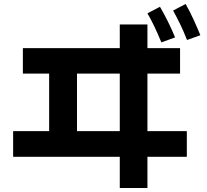

<svg xmlns="http://www.w3.org/2000/svg" viewBox="-20 -873 1040 965"><path d="M920 -672Q902 -718 884.5 -753.5Q867 -789 850 -820L913 -853Q935 -814 953 -774.5Q971 -735 987 -696ZM791 -660Q772 -706 755.5 -740.5Q739 -775 721 -806L784 -839Q806 -801 825 -762.5Q844 -724 860 -685ZM46 -85V-214H227V-503H95V-631H582V-750H721V-631H885V-503H721V-214H919V-85H721V72H582V-85ZM367 -214H582V-503H367Z"/></svg>

Font: Murecho SemiBold
Style: Regular
Weight: 600
Designer: Neil Summerour
Foundry: Positype
Version: Version 1.010; ttfautohint (v1.8.3)